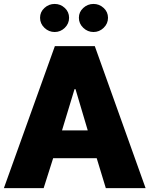

<svg xmlns="http://www.w3.org/2000/svg" viewBox="-25 -975 774 995"><path d="M250.5 -155.3 201.2 0H-4.9L259.3 -735.8H466.3L729.5 0H523.4L476.1 -155.3ZM361.3 -513.2 296.4 -299.3H429.7L366.2 -513.2ZM182.6 -882.8Q182.6 -913.1 205.3 -933.8Q228 -954.6 258.3 -954.6Q288.6 -954.6 310.8 -933.8Q333 -913.1 333 -882.8Q333 -852.5 310.8 -830.8Q288.6 -809.1 258.3 -809.1Q228 -809.1 205.3 -830.8Q182.6 -852.5 182.6 -882.8ZM383.8 -882.8Q383.8 -913.1 406.5 -933.8Q429.2 -954.6 459.5 -954.6Q489.7 -954.6 512.2 -933.8Q534.7 -913.1 534.7 -882.8Q534.7 -852.5 512.2 -830.8Q489.7 -809.1 459.5 -809.1Q429.2 -809.1 406.5 -830.8Q383.8 -852.5 383.8 -882.8Z"/></svg>

Font: Estedad-FD Black
Style: Regular
Weight: 900
Designer: Amin Abedi
Version: Version 7.3